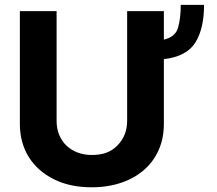

<svg xmlns="http://www.w3.org/2000/svg" viewBox="-20 -774 910 804"><path d="M217 -727.3V-268.1Q217 -235.4 228 -209Q239 -182.5 258.7 -163.9Q278.4 -145.2 305.6 -135.1Q332.7 -125 364.7 -125Q399.1 -125 425.4 -134.6Q451.7 -144.2 472.3 -165.5Q512.4 -206.7 512.4 -268.1V-727.3H666.2V-608Q714.8 -619.7 725.5 -657.7Q736.9 -697.8 736.9 -753.6H834.5Q834.5 -655.2 798.7 -596.9Q762.1 -537.3 666.2 -526.3V-255Q666.2 -212 655.4 -175.6Q644.5 -139.2 624.8 -109.7Q605.1 -80.3 577.6 -57.7Q550.1 -35.2 516.5 -20.1Q483 -5 444.4 2.7Q405.9 10.3 364.7 10.3Q272.7 10.3 206.3 -23.1Q172.2 -39.8 145.8 -63.2Q119.3 -86.6 100.9 -115.9Q82.4 -145.2 72.8 -180.2Q63.2 -215.2 63.2 -255V-727.3Z"/></svg>

Font: Inter P
Style: Bold
Weight: 700
Designer: Rasmus Andersson
Foundry: rsms
Version: Version 3.018;git-588b23468